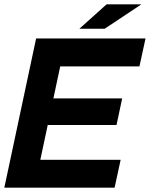

<svg xmlns="http://www.w3.org/2000/svg" viewBox="-27 -868 693 888"><path d="M-7 0 140 -690H279L132 0ZM55 0 83 -129H531L503 0ZM117 -290 143 -413H538L512 -290ZM175 -561 202 -690H646L618 -561ZM340 -735 466 -848H627L457 -735Z"/></svg>

Font: Radio Canada Big SemiBold
Style: Italic
Weight: 600
Italic angle: -12°
Designer: Étienne Aubert Bonn
Foundry: Coppers and Brasses
Version: Version 1.001